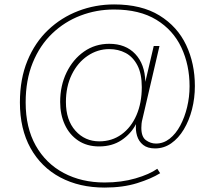

<svg xmlns="http://www.w3.org/2000/svg" viewBox="-20 -672 958 868"><path d="M453 176Q339 176 252.5 130Q166 84 118 -2.5Q70 -89 70 -209Q70 -315 104 -397.5Q138 -480 197.5 -536.5Q257 -593 334 -622.5Q411 -652 496 -652Q620 -652 701 -602Q782 -552 821.5 -468.5Q861 -385 861 -283Q861 -228 848 -177.5Q835 -127 811 -87Q787 -47 754 -24Q721 -1 681 -1Q647 -1 627 -17Q607 -33 599.5 -58.5Q592 -84 595 -111Q572 -67 529.5 -38.5Q487 -10 428 -10Q373 -10 333.5 -36.5Q294 -63 273 -108.5Q252 -154 252 -211Q252 -285 281 -344.5Q310 -404 360 -439Q410 -474 474 -474Q548 -474 591.5 -428Q635 -382 637 -302L675 -464H701L624 -134Q621 -123 620 -113Q619 -103 619 -94Q619 -53 640 -38Q661 -23 685 -23Q719 -23 747 -45Q775 -67 795 -104.5Q815 -142 826 -188Q837 -234 837 -282Q837 -378 800 -457Q763 -536 687 -582.5Q611 -629 495 -629Q416 -629 344 -601.5Q272 -574 216 -520.5Q160 -467 128 -388.5Q96 -310 96 -209Q96 -95 141.5 -14Q187 67 268 110Q349 153 453 153Q529 153 592.5 134.5Q656 116 691 91L704 111Q664 136 600 156Q536 176 453 176ZM429 -33Q486 -33 529.5 -64.5Q573 -96 597 -151.5Q621 -207 621 -278Q621 -339 601 -377Q581 -415 548 -432.5Q515 -450 474 -450Q421 -450 376 -419.5Q331 -389 304.5 -335Q278 -281 278 -211Q278 -129 321 -81Q364 -33 429 -33Z"/></svg>

Font: Work Sans ExtraLight
Style: Italic
Weight: 200
Italic angle: -13°
Designer: Wei Huang
Foundry: Wei Huang
Version: Version 2.012; ttfautohint (v1.8.3)